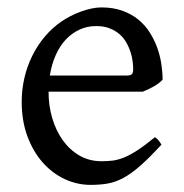

<svg xmlns="http://www.w3.org/2000/svg" viewBox="-20 -489 502 523"><path d="M242.2 -418Q217.3 -418 196.3 -408.2Q175.3 -398.4 158.9 -380.9Q142.6 -363.3 131.6 -338.4Q120.6 -313.5 115.7 -283.2H324.2Q335.4 -283.2 339.1 -286.9Q342.8 -290.5 342.8 -300.8Q342.8 -309.6 341.3 -321.8Q339.8 -334 335.7 -346.9Q331.5 -359.9 324.5 -372.6Q317.4 -385.3 306.2 -395.3Q294.9 -405.3 279.1 -411.6Q263.2 -418 242.2 -418ZM422.9 -272Q414.1 -262.2 399.4 -253.9Q384.8 -245.6 369.1 -239.3H112.3V-237.8Q112.3 -201.2 122.3 -167.2Q132.3 -133.3 150.9 -107.2Q169.4 -81.1 196.3 -65.4Q223.1 -49.8 256.8 -49.8Q272 -49.8 286.4 -51.5Q300.8 -53.2 317.4 -59.8Q334 -66.4 354.2 -79.6Q374.5 -92.8 401.9 -115.2Q408.2 -111.8 412.8 -105.5Q417.5 -99.1 419.9 -95.2Q387.2 -59.6 362.5 -37.8Q337.9 -16.1 316.2 -4.4Q294.4 7.3 273.2 11Q252 14.6 227.1 14.6Q189.5 14.6 155.5 -1.5Q121.6 -17.6 95.7 -47.1Q69.8 -76.7 54.4 -118.4Q39.1 -160.2 39.1 -211.9Q39.1 -244.6 46.4 -276.4Q53.7 -308.1 67.6 -336.4Q81.5 -364.7 101.6 -388.7Q121.6 -412.6 147 -430.2Q157.7 -437.5 171.1 -444.6Q184.6 -451.7 199.2 -457Q213.9 -462.4 228.3 -465.6Q242.7 -468.8 255.9 -468.8Q288.1 -468.8 312.7 -460Q337.4 -451.2 356 -436.3Q374.5 -421.4 387.2 -401.6Q399.9 -381.8 408 -359.9Q416 -337.9 419.4 -315.2Q422.9 -292.5 422.9 -272Z"/></svg>

Font: GentiumAlt
Style: Regular
Weight: 400
Designer: J. Victor Gaultney
Version: Version 1.02; 2005; OFL release